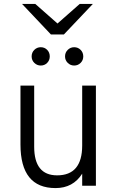

<svg xmlns="http://www.w3.org/2000/svg" viewBox="-20 -948 600 980"><path d="M263.5 12Q84.5 12 84.5 -210.5V-511H154.5V-199Q154.5 -53 271.5 -53Q399.5 -53 399.5 -205.5V-511H469.5V0H399.5V-61.5Q353 12 263.5 12ZM358.5 -613.5Q339.5 -613.5 325.8 -627Q312 -640.5 312 -660Q312 -680 325.8 -693.5Q339.5 -707 358.5 -707Q378 -707 391.5 -693.5Q405 -680 405 -660Q405 -640.5 391.5 -627Q378 -613.5 358.5 -613.5ZM188 -613.5Q169 -613.5 155.2 -627Q141.5 -640.5 141.5 -660Q141.5 -680 155.2 -693.5Q169 -707 188 -707Q207.5 -707 220.8 -693.5Q234 -680 234 -660Q234 -640.5 220.8 -627Q207.5 -613.5 188 -613.5ZM240 -772 92.5 -928H160L273.5 -828L387 -928H454L306 -772Z"/></svg>

Font: Overpass Light
Style: Regular
Weight: 300
Designer: Delve Withrington, Dave Bailey, Thomas Jockin
Foundry: Delve Fonts LLC
Version: Version 4.000; ttfautohint (v1.8.3)